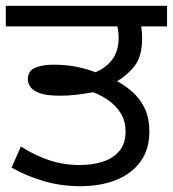

<svg xmlns="http://www.w3.org/2000/svg" viewBox="-27 -642 596 662"><path d="M250 0Q183 0 122.5 -18Q62 -36 13 -64L45 -137Q93 -106 143 -89.5Q193 -73 248 -73Q292 -73 327.5 -84.5Q363 -96 384.5 -121.5Q406 -147 406 -189Q406 -222 392 -247Q378 -272 353 -291.5Q328 -311 294 -324Q272 -320 242 -316Q212 -312 181 -312Q135 -312 111 -320.5Q87 -329 78 -342Q69 -355 69 -369Q69 -398 94.5 -408.5Q120 -419 157 -419Q197 -419 232.5 -412.5Q268 -406 302 -393Q337 -407 359.5 -436Q382 -465 382 -512Q382 -526 379.5 -542.5Q377 -559 370 -578L414 -551H-7V-622H549V-551H424L455 -576Q459 -560 461 -542.5Q463 -525 463 -511Q463 -449 438.5 -416.5Q414 -384 377 -362Q410 -344 435 -320Q460 -296 474 -264Q488 -232 488 -188Q488 -127 457.5 -85Q427 -43 373.5 -21.5Q320 0 250 0Z"/></svg>

Font: lgurmukhi85
Style: Book
Weight: 400
Designer: Jelle Bosma - Monotype Design Team
Foundry: Monotype Imaging Inc.
Version: Version 2.003